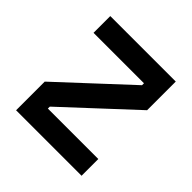

<svg xmlns="http://www.w3.org/2000/svg" viewBox="-201 -976 1153 1153"><g transform="rotate(45 375.0 -400.0)"><path d="M96.9 -243.3 525.3 -641.3V-657.8H96.9V-800H653.1V-556.7L224.7 -158.7V-142.2H653.1V0H96.9Z"/></g></svg>

Font: Martian Mono sWd Rg
Style: Regular
Weight: 400
Width: 6
Monospace: yes
Designer: Roman Shamin
Foundry: Evil Martians
Version: Version 1.000